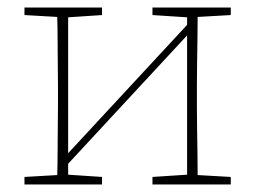

<svg xmlns="http://www.w3.org/2000/svg" viewBox="-20 -490 678 510"><path d="M385 -450V-470H593V-450L505 -445Q505 -419 504.5 -386Q504 -353 503.5 -319.5Q503 -286 503 -260V-210Q503 -184 503.5 -151Q504 -118 504.5 -84.5Q505 -51 505 -25L593 -20V0H385V-20L477 -26V-396L161 -55V-26L251 -20V0H45V-20L132 -25Q133 -51 133 -84.5Q133 -118 133.5 -151Q134 -184 134 -210V-260Q134 -286 133.5 -319.5Q133 -353 133 -386Q133 -419 132 -445L45 -450V-470H251V-450L161 -444V-83L477 -424V-444Z"/></svg>

Font: Source Serif Pro ExtraLight
Style: Regular
Weight: 200
Designer: Frank Grießhammer
Foundry: Adobe Systems Incorporated
Version: Version 3.001;hotconv 1.0.111;makeotfexe 2.5.65597